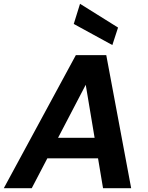

<svg xmlns="http://www.w3.org/2000/svg" viewBox="-43 -990 776 1010"><path d="M-23 0 356 -700H516L647 0H499L408 -544L124 0ZM110 -157 165 -265H537L553 -157ZM548 -753 345 -864 378 -970 578 -845Z"/></svg>

Font: DM Sans ExtraBold
Style: Italic
Weight: 800
Italic angle: -10°
Designer: Colophon Foundry, Jonny Pinhorn
Foundry: Colophon Foundry
Version: Version 4.004;gftools[0.9.30]